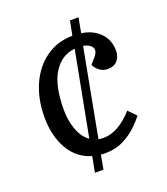

<svg xmlns="http://www.w3.org/2000/svg" viewBox="-125 -727 736 844"><g transform="rotate(-20 243.0 -304.5)"><path d="M174 29 188 -44Q120 -64 84.5 -126.5Q49 -189 49 -275Q49 -360 78.5 -426.5Q108 -493 161.5 -531.5Q215 -570 287 -571L300 -638H340L327 -568Q379 -561 412 -528Q445 -495 445 -444Q445 -416 429 -398Q413 -380 384 -380Q363 -380 346.5 -392Q330 -404 322 -422L343 -446Q367 -473 356 -490.5Q345 -508 316 -513L239 -104Q245 -103 251 -102.5Q257 -102 263 -102Q332 -102 401 -179L436 -143Q424 -127 398.5 -101.5Q373 -76 334.5 -56Q296 -36 245 -36Q241 -36 236 -36.5Q231 -37 226 -37L214 29ZM202 -120 277 -514Q214 -508 177 -449.5Q140 -391 140 -278Q140 -227 155.5 -184.5Q171 -142 202 -120Z"/></g></svg>

Font: Literata 12pt
Style: Italic
Weight: 400
Italic angle: -2°
Designer: Latin by Veronika Burian and Jose Scaglione. Greek by Irene Vlachou. Cyrillic by Vera Evstafieva
Foundry: TypeTogether
Version: Version 3.002